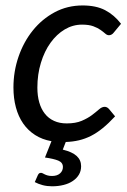

<svg xmlns="http://www.w3.org/2000/svg" viewBox="-20 -504 456 690"><path d="M127.4 117.2Q130.4 117.2 133.5 118.9Q136.7 120.6 141.1 122.8Q145.5 125 151.9 126.7Q158.2 128.4 167 128.4Q185.5 128.4 195.8 119.1Q206.1 109.9 206.1 96.2Q206.1 80.1 189.5 73.2Q172.9 66.4 141.6 62L165 3.4Q131.8 -2.4 106.2 -18.8Q80.6 -35.2 63.2 -60.3Q45.9 -85.4 37.1 -118.2Q28.3 -150.9 28.3 -189.5Q28.3 -247.1 46.6 -300.3Q64.9 -353.5 97.9 -394.5Q130.9 -435.5 176.5 -460Q222.2 -484.4 276.9 -484.4Q325.2 -484.4 357.7 -467.5Q390.1 -450.7 415 -418.5L388.2 -386.2Q385.3 -382.3 380.9 -379.9Q376.5 -377.4 371.6 -377.4Q364.7 -377.4 358.2 -383.3Q351.6 -389.2 341.3 -396.5Q331.1 -403.8 315.2 -409.7Q299.3 -415.5 274.9 -415.5Q241.7 -415.5 212.6 -398.2Q183.6 -380.9 161.6 -350.3Q139.6 -319.8 127 -278.3Q114.3 -236.8 114.3 -189Q114.3 -159.7 121.1 -136Q127.9 -112.3 141.1 -95.5Q154.3 -78.6 174.1 -69.6Q193.8 -60.5 219.7 -60.5Q252 -60.5 273.7 -69.8Q295.4 -79.1 310.3 -90.3Q325.2 -101.6 335.7 -110.8Q346.2 -120.1 356 -120.1Q365.2 -120.1 372.1 -111.8L393.6 -85.9Q370.1 -60.5 349.1 -43.5Q328.1 -26.4 306.9 -15.6Q285.6 -4.9 263.7 0.2Q241.7 5.4 216.3 6.3L205.6 33.7Q239.7 42 255.6 56.6Q271.5 71.3 271.5 93.3Q271.5 110.4 263.7 123.5Q255.9 136.7 241.9 146.2Q228 155.8 208.7 160.6Q189.5 165.5 167 165.5Q149.4 165.5 133.5 161.4Q117.7 157.2 105 150.4L116.2 125Q118.2 121.1 120.6 119.1Q123 117.2 127.4 117.2Z"/></svg>

Font: Carlito
Style: Italic
Weight: 400
Italic angle: -7°
Designer: Lukasz Dziedzic
Foundry: tyPoland Lukasz Dziedzic
Version: Version 1.104